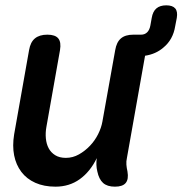

<svg xmlns="http://www.w3.org/2000/svg" viewBox="-20 -690 684 720"><path d="M411 10Q382 10 366.5 -4Q351 -18 345 -47Q342 -59 341.5 -72Q341 -85 343 -97Q318 -46 279 -18Q240 10 188 10Q145 10 112.5 -4.5Q80 -19 60 -45.5Q40 -72 33 -107.5Q26 -143 33 -186L89 -502Q94 -532 111 -546Q128 -560 157.5 -560Q187 -560 198.5 -546Q210 -532 205 -502L154 -214Q150 -192 152 -171Q154 -150 162.5 -134Q171 -118 187 -108Q203 -98 227 -98Q253 -98 276 -111Q299 -124 317.5 -143.5Q336 -163 348 -187Q360 -211 364 -234L412 -502Q417 -532 433.5 -546Q450 -560 480 -560H509Q523 -560 532 -569Q541 -578 544 -595L549 -623Q553 -647 566.5 -658.5Q580 -670 603.5 -670Q627 -670 637 -658.5Q647 -647 643 -623L637 -592Q629 -541 592 -511Q564 -487 524 -481L456 -98Q453 -85 454 -72.5Q455 -60 458 -47Q463 -18 451.5 -4Q440 10 411 10Z"/></svg>

Font: Maple Mono NL SemiBold
Style: Italic
Weight: 600
Italic angle: -10°
Monospace: yes
Designer: subframe7536
Version: Version 7.000